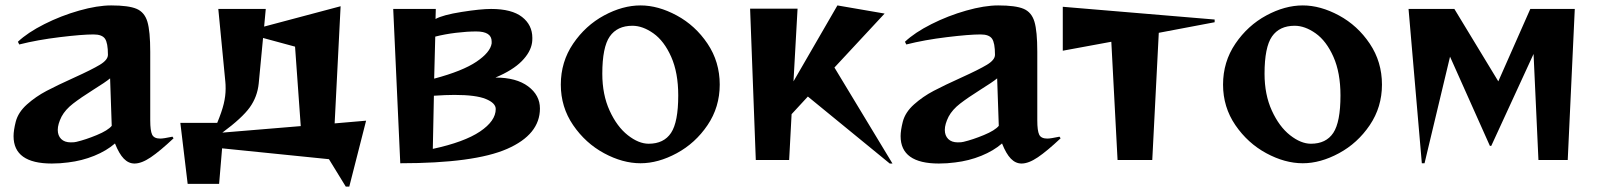

<svg xmlns="http://www.w3.org/2000/svg" viewBox="-20 -590 5898 708"><path d="M30 -88Q30 -109 38 -141Q47 -176 79.5 -205Q112 -234 152 -255Q192 -276 254 -304Q318 -333 348 -351Q378 -369 378 -388Q378 -432 367 -447.5Q356 -463 325 -463Q283 -463 200.5 -453Q118 -443 51 -426L46 -436Q82 -470 143.5 -501Q205 -532 272 -551Q339 -570 390 -570Q454 -570 483.5 -557.5Q513 -545 523.5 -510Q534 -475 534 -399V-146Q534 -108 541 -93.5Q548 -79 571 -79Q583 -79 616 -86L620 -80Q570 -33 536 -10Q502 13 476 13Q454 13 436.5 -5Q419 -23 404 -61Q373 -34 327.5 -15.5Q282 3 231 9Q202 13 171 13Q30 13 30 -88ZM241 -65Q255 -65 262 -67Q296 -75 337 -92Q378 -109 392 -126L386 -301Q369 -287 324 -259Q278 -230 249.5 -208Q221 -186 207 -160Q193 -132 193 -111Q193 -90 205.5 -77.5Q218 -65 241 -65Z M1193 -3 799 -43 788 88H672L645 -137H781Q798 -178 805 -207Q812 -236 812 -263Q812 -279 811 -288L785 -557H960L954 -492L1236 -567L1214 -135L1330 -145L1268 98H1255ZM1089 -125 1068 -418 950 -450 934 -282Q929 -233 901 -194Q873 -155 800 -101Z M1430 -557H1587L1586 -520Q1613 -535 1682.5 -546Q1752 -557 1791 -557Q1867 -557 1905 -527.5Q1943 -498 1943 -450Q1943 -439 1942 -433Q1937 -398 1904 -364.5Q1871 -331 1807 -304Q1884 -304 1927.5 -271.5Q1971 -239 1971 -190Q1971 -94 1850 -41Q1729 12 1456 12ZM1808 -188Q1808 -210 1771.5 -225Q1735 -240 1656 -240Q1624 -240 1580 -237L1576 -41Q1692 -66 1750 -105Q1808 -144 1808 -188ZM1793 -430V-437Q1793 -474 1736 -474Q1702 -474 1661 -469Q1620 -464 1585 -455L1581 -300Q1686 -328 1737 -362.5Q1788 -397 1793 -430Z M2048 -278Q2048 -362 2093.5 -429Q2139 -496 2207.5 -533Q2276 -570 2342 -570Q2407 -570 2475.5 -533Q2544 -496 2589 -429Q2634 -362 2634 -278Q2634 -195 2589 -128.5Q2544 -62 2475.5 -25Q2407 12 2342 12Q2276 12 2207.5 -25Q2139 -62 2093.5 -128.5Q2048 -195 2048 -278ZM2372 -60Q2428 -60 2454.5 -100Q2481 -140 2481 -238Q2481 -322 2455 -380.5Q2429 -439 2389.5 -467Q2350 -495 2312 -495Q2256 -495 2228.5 -455.5Q2201 -416 2201 -318Q2201 -241 2228 -182Q2255 -123 2295 -91.5Q2335 -60 2372 -60Z M2959 -234 2899 -169 2890 0H2767L2746 -558H2921L2906 -290L3068 -570L3242 -540L3057 -341L3271 13H3261Z M3301 -88Q3301 -109 3309 -141Q3318 -176 3350.5 -205Q3383 -234 3423 -255Q3463 -276 3525 -304Q3589 -333 3619 -351Q3649 -369 3649 -388Q3649 -432 3638 -447.5Q3627 -463 3596 -463Q3554 -463 3471.5 -453Q3389 -443 3322 -426L3317 -436Q3353 -470 3414.5 -501Q3476 -532 3543 -551Q3610 -570 3661 -570Q3725 -570 3754.5 -557.5Q3784 -545 3794.5 -510Q3805 -475 3805 -399V-146Q3805 -108 3812 -93.5Q3819 -79 3842 -79Q3854 -79 3887 -86L3891 -80Q3841 -33 3807 -10Q3773 13 3747 13Q3725 13 3707.5 -5Q3690 -23 3675 -61Q3644 -34 3598.5 -15.5Q3553 3 3502 9Q3473 13 3442 13Q3301 13 3301 -88ZM3512 -65Q3526 -65 3533 -67Q3567 -75 3608 -92Q3649 -109 3663 -126L3657 -301Q3640 -287 3595 -259Q3549 -230 3520.5 -208Q3492 -186 3478 -160Q3464 -132 3464 -111Q3464 -90 3476.5 -77.5Q3489 -65 3512 -65Z M4078 -436 3899 -403V-565L4459 -518V-508L4253 -469L4229 0H4101Z M4490 -278Q4490 -362 4535.5 -429Q4581 -496 4649.5 -533Q4718 -570 4784 -570Q4849 -570 4917.5 -533Q4986 -496 5031 -429Q5076 -362 5076 -278Q5076 -195 5031 -128.5Q4986 -62 4917.5 -25Q4849 12 4784 12Q4718 12 4649.5 -25Q4581 -62 4535.5 -128.5Q4490 -195 4490 -278ZM4814 -60Q4870 -60 4896.5 -100Q4923 -140 4923 -238Q4923 -322 4897 -380.5Q4871 -439 4831.5 -467Q4792 -495 4754 -495Q4698 -495 4670.5 -455.5Q4643 -416 4643 -318Q4643 -241 4670 -182Q4697 -123 4737 -91.5Q4777 -60 4814 -60Z M5174 -557H5343L5505 -290L5623 -557H5787L5761 0H5653L5635 -391L5479 -52H5474L5327 -381L5233 12H5223Z"/></svg>

Font: Tiejili SC
Style: Regular
Weight: 400
Designer: Buernia
Foundry: Ershou Xiaoxi Press
Version: Version 1.100